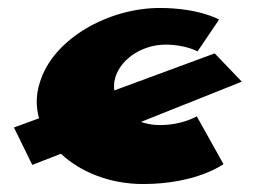

<svg xmlns="http://www.w3.org/2000/svg" viewBox="-20 -445 678 482"><path d="M396 -333C445 -333 476 -316 476 -316L530 -396C530 -396 479 -425 381 -425C253 -425 113 -348 80 -238C70 -207 70 -177 78 -148L15 -125L61 -31L133 -59C182 -13 256 17 339 17C474 17 541 -33 541 -33L474 -153C474 -153 438 -131 381 -131C364 -131 348 -134 334 -139L587 -240L519 -311L267 -218C266 -225 266 -232 267 -240C276 -293 334 -333 396 -333Z"/></svg>

Font: Hussar Milosc
Style: Bold
Weight: 700
Foundry: Cannot Into Space Fonts
Version: Version 1.02